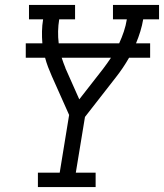

<svg xmlns="http://www.w3.org/2000/svg" viewBox="-20 -755 662 775"><path d="M133 0V-58H221L259 -291L189 -448Q181 -466 174 -484.5Q167 -503 162 -522H84V-580H151Q149 -604 149.5 -628.5Q150 -653 154 -677H97V-735H283V-677H219Q215 -653 214.5 -628.5Q214 -604 217 -580H461Q472 -604 480 -628Q488 -652 492 -677H436V-735H622V-677H558Q554 -653 546.5 -628.5Q539 -604 529 -580H586V-522H501Q489 -501 475.5 -481Q462 -461 447 -442L323 -283L286 -58H366V0ZM300 -354 396 -477Q404 -488 412.5 -499.5Q421 -511 428 -522H229Q232 -512 236 -501.5Q240 -491 244 -481V-480Q245 -478 246 -475.5Q247 -473 248 -471Z"/></svg>

Font: Iosevka Curly Slab LtExObl
Style: Regular
Weight: 300
Width: 7
Italic angle: -9°
Monospace: yes
Designer: Belleve Invis
Foundry: Belleve Invis
Version: Version 11.1.0; ttfautohint (v1.8.3)